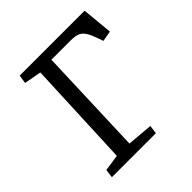

<svg xmlns="http://www.w3.org/2000/svg" viewBox="-187 -841 981 981"><g transform="rotate(-45 304.0 -350.0)"><path d="M74 -46 163 -59 188 -637 95 -654 102 -700H571L587 -533L530 -523L516 -562Q504 -595 491.5 -612.5Q479 -630 460.5 -636.5Q442 -643 412 -643H274L253 -58L392 -46L386 0H68Z"/></g></svg>

Font: Literata 7pt
Style: Italic
Weight: 400
Italic angle: -2°
Designer: Latin by Veronika Burian and Jose Scaglione. Greek by Irene Vlachou. Cyrillic by Vera Evstafieva
Foundry: TypeTogether
Version: Version 3.002